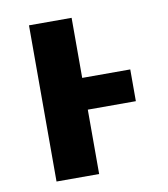

<svg xmlns="http://www.w3.org/2000/svg" viewBox="-67 -604 579 661"><g transform="rotate(-10 222.5 -273.0)"><path d="M227 -546V-336H395V-225H227V0H78V-546Z"/></g></svg>

Font: Noto Sans
Style: Bold
Weight: 700
Designer: Monotype Design Team
Foundry: Monotype Imaging Inc.
Version: Version 2.000;GOOG;noto-source:20170915:90ef993387c0; ttfaut